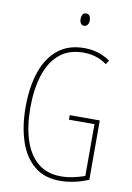

<svg xmlns="http://www.w3.org/2000/svg" viewBox="-99 -972 718 1044"><g transform="rotate(10 260.0 -450.5)"><path d="M298 -351H464V-24Q427 -7 385 1.5Q343 10 308 10Q220 10 164 -37Q108 -84 81 -166.5Q54 -249 54 -354Q54 -464 82.5 -547.5Q111 -631 168.5 -677.5Q226 -724 314 -724Q350 -724 385 -714.5Q420 -705 457 -680L443 -658Q409 -682 377 -690.5Q345 -699 314 -699Q233 -699 181 -655Q129 -611 104.5 -533Q80 -455 80 -354Q80 -255 104 -178.5Q128 -102 178.5 -58.5Q229 -15 309 -15Q343 -15 377 -22.5Q411 -30 439 -40V-326H298ZM291 -911Q305 -911 310.5 -900.5Q316 -890 316 -878Q316 -862 309 -852.5Q302 -843 290 -843Q277 -843 271 -853.5Q265 -864 265 -877Q265 -889 270.5 -900Q276 -911 291 -911Z"/></g></svg>

Font: Noto Sans Lao UI ExtCond Thin
Style: Regular
Weight: 100
Width: 2
Designer: Monotype Design Team
Foundry: Monotype Imaging Inc.
Version: Version 2.000; ttfautohint (v1.8.4.7-5d5b)